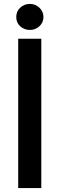

<svg xmlns="http://www.w3.org/2000/svg" viewBox="-20 -961 306 981"><path d="M191 0H73V-763H191ZM63 -874Q63 -903 83.5 -922Q104 -941 133 -941Q161 -941 181.5 -921.5Q202 -902 202 -874Q202 -846 181.5 -827Q161 -808 133 -808Q104 -808 83.5 -826.5Q63 -845 63 -874Z"/></svg>

Font: Open Sauce One Medium
Style: Regular
Weight: 500
Designer: Alfredo Marco Pradil
Foundry: Creative Sauce Fz LLC
Version: Version 1.477